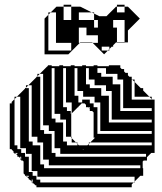

<svg xmlns="http://www.w3.org/2000/svg" viewBox="-20 -778 682 806"><path d="M473 -468H405V-456H453V-444H473ZM497 -396V-420H485V-396ZM425 -420H357V-408H405V-396H425ZM449 -348V-372H437V-348ZM401 -324V-348H357V-344H373V-328H389V-324ZM401 -300V-324H389V-300ZM401 -276V-300H389V-276ZM401 -252V-276H389V-252ZM257 -252V-276H213V-264H245V-252ZM401 -252H389V-228H401ZM209 -204V-228H165V-216H197V-204ZM617 -228H389V-216H617ZM281 -300H279L281 -302V-324H261V-312H277V-300H279V-204H281V-198L299 -180H305V-174L311 -168H347L353 -174V-180H359L353 -174V-168H617V-180H359L379 -200H373V-306L367 -312H357V-322L355 -324H353V-326L351 -328H341V-338L335 -344H325V-360H357V-348H377V-372H309V-348H325V-346L309 -330V-328H307L281 -302ZM261 -168H305V-174L299 -180H261ZM161 -156V-180H117V-168H149V-156ZM53 -152H69V-136H85V-132H89V-156H53ZM329 -150 331 -152H327ZM53 -136H43L47 -132H53ZM593 -132H213V-120H593ZM113 -108V-132H85V-120H101V-108ZM569 -84H165V-72H569ZM101 -40H89L93 -36H101ZM425 -492H389V-472H405V-468H425ZM353 -468V-492H341V-468ZM305 -468V-492H293V-468ZM257 -468V-492H245V-468ZM209 -468V-492H197V-468ZM353 -468H341V-444H353ZM305 -444V-468H293V-444ZM257 -444V-468H245V-444ZM209 -444V-468H197V-444ZM545 -420V-434L535 -444H533V-420ZM497 -420V-444H453V-424H485V-420ZM377 -444H341V-424H357V-420H377ZM305 -420V-444H293V-420ZM257 -420V-444H245V-420ZM209 -420V-444H197V-420ZM161 -420V-444H149V-420ZM545 -396V-420H533V-396ZM305 -420H293V-396H305ZM257 -396V-420H245V-396ZM209 -396V-420H197V-396ZM161 -396V-420H149V-396ZM545 -396H533V-372H545ZM497 -372V-396H485V-372ZM449 -372V-396H405V-376H437V-372ZM329 -396H293V-376H309V-372H329ZM257 -372V-396H245V-372ZM209 -372V-396H197V-372ZM161 -372V-396H149V-372ZM113 -372V-396H101V-372ZM533 -360H617V-362L607 -372H533ZM497 -348V-372H485V-348ZM257 -372H245V-348H257ZM209 -348V-372H197V-348ZM161 -348V-372H149V-348ZM113 -348V-372H101V-348ZM497 -348H485V-324H497ZM449 -324V-348H437V-324ZM281 -324V-348H245V-328H261V-324ZM209 -324V-348H197V-324ZM161 -324V-348H149V-324ZM113 -324V-348H101V-324ZM357 -328H353V-326L355 -324H357ZM485 -312H617V-324H485ZM449 -300V-324H437V-300ZM209 -324H197V-300H209ZM161 -300V-324H149V-300ZM113 -300V-324H101V-300ZM449 -300H437V-276H449ZM233 -300H197V-280H213V-276H233ZM161 -276V-300H149V-276ZM113 -276V-300H101V-276ZM437 -264H617V-276H437ZM161 -276H149V-252H161ZM113 -252V-276H101V-252ZM257 -228V-252H245V-228ZM185 -252H149V-232H165V-228H185ZM113 -228V-252H101V-228ZM257 -228H245V-204H257ZM113 -228H101V-204H113ZM279 -200V-204H245V-184H261V-180H281V-198ZM209 -180V-204H197V-180ZM137 -204H101V-184H117V-180H137ZM209 -180H197V-156H209ZM233 -156H197V-136H213V-132H233ZM161 -132V-156H149V-132ZM161 -132H149V-108H161ZM69 -120H65V-114L69 -110ZM185 -108H149V-88H165V-84H185ZM113 -84V-108H101V-84ZM113 -84H101V-60H113ZM137 -36V-60H101V-56H117V-40H133V-36ZM113 -396V-420H99L133 -454V-456H135L137 -458V-468H147L137 -458V-456H149V-444H161V-468H147L179 -500H181V-504H197V-500H229V-504H245V-500H277V-504H293V-500H325V-504H341V-500H373V-504H389V-500H437V-504H485V-494L491 -488H501V-478L507 -472H517V-462L523 -456H533V-446L535 -444H545V-434L571 -408H581V-398L607 -372H617V-362L619 -360H629V-136H615L597 -118V-104H583L579 -100V-72H581V-40H569L545 -16V-12H541L545 -16V-36H133V-24H149V-12H541L533 -4V8H133V0H129L121 -8H117V-12H113V-16L105 -24H101V-28L93 -36H89V-40H85V-44L79 -50V-100L75 -104H69V-108H65V-114L59 -120H53V-126L47 -132H41V-136H37V-142L29 -150V-152H21V-344H29V-350L41 -362V-372H51L41 -362V-168H53V-156H65V-372H51L85 -406V-408H87L89 -410V-420H99L89 -410V-408H101V-396ZM117 -24H113V-16L117 -12ZM311 -726V-694H375V-721L365 -726ZM375 -694V-662H391V-694ZM279 -566V-598H215V-726H193L217 -750H247V-694H279V-750H247V-758H279V-750H317L365 -726H375V-721L397 -710H427L467 -750H471V-726H503V-750H471V-758H503V-750H517L567 -700L517 -650V-600H503V-598H471V-600H503V-694H455V-662H471V-600H467L455 -588V-582H449L439 -572V-566H433L439 -572V-582H407V-566H433L417 -550L369 -598H315L317 -600H367L369 -598H391V-630H343V-662H311V-598H315L267 -550H167V-700L183 -716V-726H193L183 -716V-566Z"/></svg>

Font: Rubik Broken Fax
Style: Regular
Weight: 400
Designer: Hubert and Fischer, NaN
Foundry: Hubert and Fischer, NaN
Version: Version 2.201